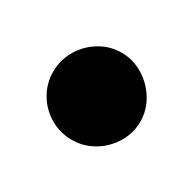

<svg xmlns="http://www.w3.org/2000/svg" viewBox="-46 -1276 191 191"><g transform="rotate(30 50.0 -1180.0)"><path d="M0.3 -1180Q0.3 -1166.7 7 -1155.2Q13.7 -1143.7 25.2 -1137Q36.7 -1130.3 50 -1130.3Q63.3 -1130.3 74.8 -1137Q86.3 -1143.7 93.3 -1155.2Q100.3 -1166.7 100.3 -1180Q100.3 -1193.3 93.3 -1204.8Q86.3 -1216.3 74.8 -1223.3Q63.3 -1230.3 50 -1230.3Q36.7 -1230.3 25.2 -1223.3Q13.7 -1216.3 7 -1204.8Q0.3 -1193.3 0.3 -1180Z"/></g></svg>

Font: Linefont Thin
Style: Regular
Weight: 100
Monospace: yes
Version: Version 3.002;gftools[0.9.33]